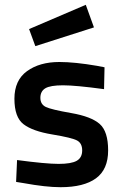

<svg xmlns="http://www.w3.org/2000/svg" viewBox="-20 -768 509 799"><path d="M413 -397Q295 -413 242 -413Q189 -413 168.5 -400.5Q148 -388 148 -361Q148 -334 170.5 -323Q193 -312 276.5 -297.5Q360 -283 395 -252Q430 -221 430 -142Q430 -63 379.5 -26Q329 11 232 11Q171 11 78 -6L47 -11L51 -102Q171 -86 224 -86Q277 -86 299.5 -99Q322 -112 322 -142Q322 -172 300.5 -183.5Q279 -195 197.5 -208.5Q116 -222 78 -251Q40 -280 40 -357Q40 -434 92.5 -472Q145 -510 227 -510Q291 -510 384 -494L415 -488ZM101 -647 337 -748 371 -654 127 -576Z"/></svg>

Font: TitilliumWeb-SemiBold
Style: SemiBold
Weight: 600
Version: Version 1.001;PS 57.000;hotconv 1.0.70;makeotf.lib2.5.55311